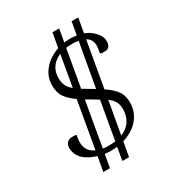

<svg xmlns="http://www.w3.org/2000/svg" viewBox="-165 -713 830 898"><g transform="rotate(-30 250.0 -264.5)"><path d="M131 78 145 0Q101 -14 80 -33Q64 -47 56.5 -64.5Q49 -82 49 -98Q49 -119 60.5 -128Q72 -137 83 -137H104L109 -134L106 -112Q102 -84 112.5 -62Q123 -40 150 -28L194 -280Q161 -303 143.5 -327.5Q126 -352 126 -392Q126 -440 157.5 -476.5Q189 -513 238 -529L252 -607H288L276 -538Q293 -540 310 -540Q327 -540 343 -537L355 -607H391L377 -529Q403 -519 420 -503Q437 -487 444 -473Q451 -459 451 -445Q451 -428 444 -417.5Q437 -407 419 -407H401L395 -411L399 -437Q406 -480 372 -500L329 -254Q364 -231 383 -206Q402 -181 402 -143Q402 -91 370 -53.5Q338 -16 284 0L270 78H234L246 8Q228 10 208 10Q195 10 179 8L167 78ZM278 -286Q283 -283 287.5 -280.5Q292 -278 296 -275L338 -511Q323 -514 304 -514Q287 -514 271 -512L236 -311Q245 -306 255.5 -299.5Q266 -293 278 -286ZM169 -406Q169 -382 177.5 -365Q186 -348 204 -334L233 -501Q203 -489 186 -465Q169 -441 169 -406ZM217 -16Q235 -16 251 -18L287 -223Q273 -232 257 -241Q241 -250 226 -259L184 -18Q199 -16 217 -16ZM358 -132Q358 -157 348 -173.5Q338 -190 320 -203L289 -28Q324 -42 341 -69Q358 -96 358 -132Z"/></g></svg>

Font: Spectral SC ExtraLight
Style: Italic
Weight: 275
Italic angle: -10°
Designer: Jean-Baptiste Levee
Foundry: Production Type
Version: Version 2.001